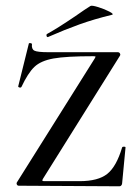

<svg xmlns="http://www.w3.org/2000/svg" viewBox="-20 -651 492 673"><path d="M315 -452Q315 -454 307 -454Q212 -454 167.5 -446Q123 -438 100.5 -416.5Q78 -395 55 -346Q53 -344 51 -344Q48 -344 45.5 -345.5Q43 -347 44 -349L81 -498Q81 -500 85 -500Q88 -500 90.5 -498.5Q93 -497 92 -496Q90 -479 100.5 -473.5Q111 -468 150 -468H393Q398 -468 400.5 -463.5Q403 -459 400 -455L131 -25Q128 -20 128.5 -18Q129 -16 135 -16H259Q324 -16 356 -41.5Q388 -67 408 -134Q409 -137 414.5 -137Q420 -137 420 -134L408 -8Q408 -5 405.5 -1.5Q403 2 399 2L46 0Q41 0 39 -4.5Q37 -9 40 -13L312 -446ZM148 -521Q144 -521 143 -525.5Q142 -530 145 -532Q180 -551 245 -595Q279 -619 297 -630Q302 -633 324.5 -626Q347 -619 364 -610Q381 -601 372 -599Q310 -584 258.5 -565.5Q207 -547 150 -522Z"/></svg>

Font: Cormorant Unicase Medium
Style: Regular
Weight: 500
Designer: Christian Thalmann (Catharsis Fonts)
Foundry: Catharsis Fonts
Version: Version 4.000